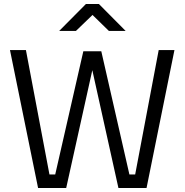

<svg xmlns="http://www.w3.org/2000/svg" viewBox="-20 -943 926 963"><path d="M30 -692H110L228 -68H257L398 -686H488L629 -68H658L776 -692H855L715 0H574L443 -591L312 0H171ZM277 -788 411 -923H476L610 -788H526L444 -868L361 -788Z"/></svg>

Font: Titillium Web
Style: Regular
Weight: 400
Version: Version 1.001;PS 57.000;hotconv 1.0.70;makeotf.lib2.5.55311